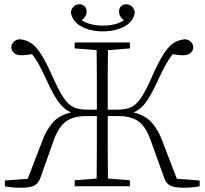

<svg xmlns="http://www.w3.org/2000/svg" viewBox="-20 -873 959 900"><path d="M749 -41 685 -219Q663 -280 628.5 -304.5Q594 -329 533 -329H485Q485 -244 485 -173Q485 -102 486 -36L589 -28V0H330V-28L433 -36Q434 -104 434 -176.5Q434 -249 434 -329H386Q325 -329 290.5 -304.5Q256 -280 233 -219L170 -41Q160 -13 140.5 -3Q121 7 78 7Q31 7 3 0V-27L110 -35L180 -217Q196 -261 225.5 -296.5Q255 -332 313 -346Q282 -359 257 -391.5Q232 -424 199 -496Q180 -537 165 -565.5Q150 -594 130 -619Q117 -617 104.5 -615.5Q92 -614 81 -614Q56 -614 44.5 -626Q33 -638 33 -651Q33 -665 43.5 -676Q54 -687 71 -689Q101 -687 125 -671.5Q149 -656 173.5 -617.5Q198 -579 229 -508Q258 -444 280 -412Q302 -380 327 -369.5Q352 -359 389 -359H434Q434 -439 434 -506.5Q434 -574 433 -638L330 -646V-674H589V-646L486 -638Q485 -571 485 -501Q485 -431 485 -359H530Q567 -359 592 -369.5Q617 -380 639.5 -412Q662 -444 690 -508Q721 -579 745.5 -617.5Q770 -656 794 -671.5Q818 -687 848 -689Q865 -687 875.5 -676Q886 -665 886 -651Q886 -638 874.5 -626Q863 -614 838 -614Q827 -614 814.5 -615.5Q802 -617 789 -619Q770 -594 754.5 -565.5Q739 -537 720 -496Q687 -424 662.5 -391.5Q638 -359 606 -346Q663 -332 693 -296.5Q723 -261 739 -217L809 -35L916 -27V0Q903 3 883 5Q863 7 841 7Q798 7 778 -3Q758 -13 749 -41ZM462 -726Q402 -726 359.5 -750Q317 -774 312 -817Q321 -853 354 -853Q366 -853 376 -844Q386 -835 386 -819Q386 -795 363 -778Q383 -765 408.5 -759Q434 -753 462 -753Q491 -753 516.5 -759Q542 -765 561 -778Q538 -795 538 -819Q538 -835 548 -844Q558 -853 570 -853Q603 -853 612 -817Q608 -774 565 -750Q522 -726 462 -726Z"/></svg>

Font: Source Serif Pro Light
Style: Regular
Weight: 300
Designer: Frank Grießhammer
Foundry: Adobe Systems Incorporated
Version: Version 3.001;hotconv 1.0.111;makeotfexe 2.5.65597